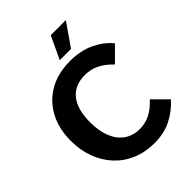

<svg xmlns="http://www.w3.org/2000/svg" viewBox="-260 -1052 1205 1205"><g transform="rotate(-45 342.0 -450.0)"><path d="M660 -102Q606 -43 541 -11.5Q476 20 393 20Q312 20 245.5 -8Q179 -36 131 -87.5Q83 -139 57 -208.5Q31 -278 31 -362Q31 -469 73.5 -549Q116 -629 194.5 -674.5Q273 -720 381 -720Q476 -720 546.5 -686Q617 -652 660 -599L566 -505Q523 -550 479.5 -571Q436 -592 385 -592Q295 -592 247 -532.5Q199 -473 199 -359Q199 -280 222 -224Q245 -168 288 -138Q331 -108 391 -108Q439 -108 481.5 -129Q524 -150 566 -196ZM411 -920H545L440 -769H340Z"/></g></svg>

Font: Moderustic
Style: Bold
Weight: 700
Designer: Tural Alisoy
Foundry: TAFT Foundry
Version: Version 2.120